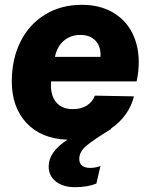

<svg xmlns="http://www.w3.org/2000/svg" viewBox="-20 -570 631 797"><path d="M182 121Q182 60 260 10Q151 6 90 -59.5Q29 -125 29 -232Q29 -325 65 -397Q101 -469 167 -509.5Q233 -550 320 -550Q393 -550 446.5 -519.5Q500 -489 528 -435Q556 -381 556 -311Q556 -273 547 -232H192Q188 -177 212 -147Q236 -117 283 -117Q317 -117 340.5 -132Q364 -147 374 -173L536 -170Q526 -129 501 -94.5Q476 -60 440 -36L442 -35Q367 11 338 35.5Q309 60 309 90Q309 108 321 117.5Q333 127 354 127Q376 127 397 119L380 192Q343 207 291 207Q242 207 212 183.5Q182 160 182 121ZM397 -334Q400 -375 377.5 -400Q355 -425 314 -425Q273 -425 245 -401Q217 -377 208 -334Z"/></svg>

Font: Mona Sans ExtraBold
Style: Italic
Weight: 800
Italic angle: -11.7°
Designer: Deni Anggara
Foundry: GitHub
Version: Version 2.000